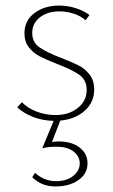

<svg xmlns="http://www.w3.org/2000/svg" viewBox="-20 -432 407 691"><path d="M295 156Q295 193 262.5 216Q230 239 180 239Q154 239 134 231Q114 223 96 206L106 190Q139 220 182 220Q220 220 243.5 201Q267 182 267 156Q267 131 245 113.5Q223 96 182 96Q152 96 132 102L173 3Q132 2 98 -11.5Q64 -25 42 -46L59 -64Q79 -43 111.5 -30.5Q144 -18 180 -18Q228 -18 260 -43.5Q292 -69 292 -108Q292 -144 265 -163Q238 -182 185 -202Q147 -217 123.5 -229Q100 -241 84 -261.5Q68 -282 68 -312Q68 -358 104 -385Q140 -412 193 -412Q223 -412 251.5 -403Q280 -394 302 -378L288 -359Q270 -375 245 -383Q220 -391 193 -391Q151 -391 123.5 -369.5Q96 -348 96 -314Q96 -280 121.5 -262Q147 -244 199 -224Q238 -209 262 -197Q286 -185 302.5 -163.5Q319 -142 319 -110Q319 -64 285 -33.5Q251 -3 197 2L167 79Q183 77 191 77Q238 77 266.5 99Q295 121 295 156Z"/></svg>

Font: Ysabeau Extralight
Style: Regular
Weight: 200
Designer: Christian Thalmann (Catharsis Fonts)
Version: Version 0.003